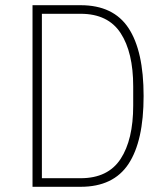

<svg xmlns="http://www.w3.org/2000/svg" viewBox="-20 -718 640 738"><path d="M105 -698H290Q416 -698 474 -610Q532 -522 532 -349Q532 -176 474 -88Q416 0 290 0H105ZM290 -33Q395 -33 443.5 -107Q492 -181 492 -312V-386Q492 -517 443.5 -591Q395 -665 290 -665H141V-33Z"/></svg>

Font: IBM Plex Mono ExtraLight
Style: Regular
Weight: 200
Monospace: yes
Designer: Mike Abbink, Paul van der Laan, Pieter van Rosmalen
Foundry: Bold Monday
Version: Version 2.3